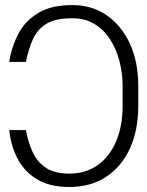

<svg xmlns="http://www.w3.org/2000/svg" viewBox="-20 -742 593 772"><path d="M17 -219.1H84.2Q93.8 -167.3 112.6 -127.8Q131.4 -88.4 166.2 -66.2Q201 -44 258.2 -44Q326 -44 373.9 -78.8Q421.9 -113.6 447.3 -174.5Q472.7 -235.4 473 -313.6V-397.7Q472.7 -449.6 459.9 -497.9Q447.1 -546.2 421.9 -584.9Q396.7 -623.6 359 -646.1Q321.4 -668.7 271.3 -668.7Q203.8 -668.7 167.1 -646.5Q130.3 -624.3 112.6 -584.9Q94.8 -545.5 84.2 -492.9H17Q26.6 -554.3 54 -606.4Q81.3 -658.4 133.9 -690Q186.4 -721.6 271.3 -721.6Q349.4 -721.6 408.9 -680.6Q468.4 -639.6 502.1 -566.6Q535.9 -493.6 535.9 -397.7V-315Q535.9 -218.8 502.5 -145.4Q469.1 -72.1 407 -31.1Q344.8 9.9 258.2 9.9Q182.9 9.9 131.9 -19.4Q81 -48.7 52.7 -100.3Q24.5 -152 17 -219.1Z"/></svg>

Font: Inter Extra Light BETA
Style: Regular
Weight: 200
Designer: Rasmus Andersson
Foundry: rsms
Version: Version 3.011;git-f93a4a705